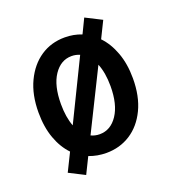

<svg xmlns="http://www.w3.org/2000/svg" viewBox="-112 -605 674 753"><g transform="rotate(-20 225.0 -228.5)"><path d="M120 63 55 30 92 -45Q62 -76 45 -123Q28 -170 28 -231Q28 -305 54 -359.5Q80 -414 124 -443.5Q168 -473 225 -473Q262 -473 295 -460L324 -520L391 -486L357 -417Q387 -386 404.5 -338.5Q422 -291 422 -231Q422 -156 396 -102Q370 -48 325.5 -19.5Q281 9 225 9Q187 9 153 -4ZM122 -232Q122 -177 137 -138L259 -388Q243 -395 225 -395Q180 -395 151 -352Q122 -309 122 -232ZM225 -69Q271 -69 300 -112.5Q329 -156 329 -232Q329 -288 313 -327L189 -77Q206 -69 225 -69Z"/></g></svg>

Font: Inconsolata SemiCondensed SemiBold
Style: Regular
Weight: 600
Width: 4
Monospace: yes
Designer: Raph Levien, Cyreal, Brenton Simpson
Foundry: Raph Levien, Cyreal, Google
Version: Version 3.001; ttfautohint (v1.8.2.53-6de2)